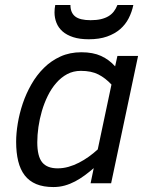

<svg xmlns="http://www.w3.org/2000/svg" viewBox="-20 -737 602 772"><path d="M44.9 -167Q44.9 -201.2 51.5 -241Q58.1 -280.8 71.5 -320.8Q85 -360.8 106.2 -397.9Q127.4 -435.1 156.5 -463.9Q185.5 -492.7 223.1 -509.8Q260.7 -526.9 307.1 -526.9Q354 -526.9 386.5 -512Q418.9 -497.1 442.9 -470.2L452.1 -512.2H535.2L426.8 0H344.2L356.9 -61Q338.9 -45.4 320.3 -31.7Q301.8 -18.1 282 -7.6Q262.2 2.9 240.5 9Q218.8 15.1 194.8 15.1Q154.3 15.1 125.7 3.2Q97.2 -8.8 79.3 -32Q61.5 -55.2 53.2 -89.1Q44.9 -123 44.9 -167ZM428.2 -397Q403.8 -423.3 375.5 -437.7Q347.2 -452.1 305.2 -452.1Q274.9 -452.1 250.2 -439Q225.6 -425.8 206.1 -403.3Q186.5 -380.9 172.1 -351.6Q157.7 -322.3 148.4 -290.5Q139.2 -258.8 134.5 -226.3Q129.9 -193.8 129.9 -165Q129.9 -108.4 149.7 -84.2Q169.4 -60.1 211.9 -60.1Q233.9 -60.1 255.4 -66.2Q276.9 -72.3 297.4 -82.8Q317.9 -93.3 336.9 -106.9Q356 -120.6 373 -136.2ZM516.1 -716.8Q510.3 -688.5 497.3 -663.3Q484.4 -638.2 462.9 -619.6Q441.4 -601.1 410.4 -590.1Q379.4 -579.1 336.9 -579.1Q300.3 -579.1 274.2 -587.6Q248 -596.2 231.4 -610.8Q214.8 -625.5 207 -645.3Q199.2 -665 199.2 -687Q199.2 -702.1 202.1 -716.8H263.2Q263.2 -686 282.2 -670.9Q301.3 -655.8 344.2 -655.8Q367.7 -655.8 385.5 -659.9Q403.3 -664.1 416.3 -671.9Q429.2 -679.7 437.7 -690.9Q446.3 -702.1 452.1 -716.8Z"/></svg>

Font: Lorenzo Sans
Style: Italic
Weight: 400
Italic angle: -12°
Foundry: Intel Corporation
Version: Version 1.00; ttfautohint (v1.5)